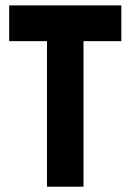

<svg xmlns="http://www.w3.org/2000/svg" viewBox="-20 -704 492 724"><path d="M14.6 -548.8V-683.6H437.5V-548.8H294.9V0H157.2V-548.8Z"/></svg>

Font: Post No Bills Jaffna ExtraBold
Style: Regular
Weight: 800
Designer: Kosala Senevirathne, Siva Puranthara, Lasantha Premarathna, Tharique Azeez
Foundry: Mooniak
Version: Version 1.220 ; ttfautohint (v1.6)